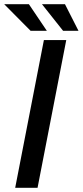

<svg xmlns="http://www.w3.org/2000/svg" viewBox="-32 -890 392 910"><path d="M40 0 176 -700H282L146 0ZM113 -744 -12 -870H105L190 -744ZM267 -744 167 -870H276L340 -744Z"/></svg>

Font: REM
Style: Italic
Weight: 400
Italic angle: -11°
Designer: Octavio Pardo
Foundry: Ashler Design
Version: Version 1.005;gftools[0.9.28]